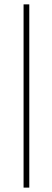

<svg xmlns="http://www.w3.org/2000/svg" viewBox="-20 -731 238 883"><path d="M114.7 131.8H88.4V-710.9H114.7Z"/></svg>

Font: Roboto Thin
Style: Regular
Weight: 250
Designer: Google
Version: Version 2.134; 2016